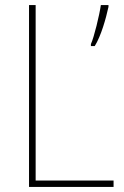

<svg xmlns="http://www.w3.org/2000/svg" viewBox="-20 -734 486 754"><path d="M94 0H426V-25H120V-714H94ZM406 -707V-714H376C371 -677 349 -586 337 -561V-553H352C377 -593 396 -661 406 -707Z"/></svg>

Font: Noto Sans Sinhala SemiCondensed Thin
Style: Regular
Weight: 100
Width: 4
Designer: Jelle Bosma - Monotype Design Team
Foundry: Monotype Imaging Inc.
Version: Version 2.006